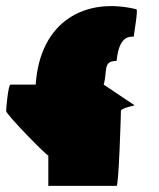

<svg xmlns="http://www.w3.org/2000/svg" viewBox="-54 -744 517 624"><path d="M-34 -383C-34 -372 103 -232 103 -239V-140H325C332 -140 339 -372 339 -383C339 -394 391 -402 383 -402L283 -469C296 -514 279 -546 325 -546C332 -618 358 -626 381 -625C381 -636 396 -714 389 -714C225 -754 76 -677 62 -469H-20C-27 -469 -34 -394 -34 -383Z"/></svg>

Font: Ampere
Style: Ext
Weight: 400
Version: Version 1